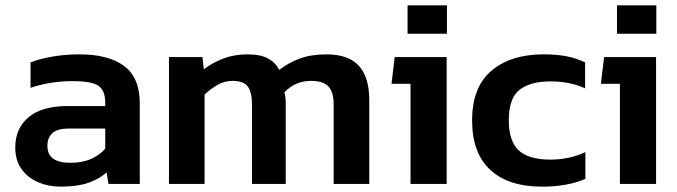

<svg xmlns="http://www.w3.org/2000/svg" viewBox="-20 -687 2528 717"><path d="M206 10Q161 10 122.5 -6.5Q84 -23 60.5 -55.5Q37 -88 37 -137Q37 -207 86.5 -249Q136 -291 233 -291H373V-304Q373 -348 348.5 -366Q324 -384 250 -384Q169 -384 94 -359V-454Q127 -467 174.5 -475.5Q222 -484 278 -484Q385 -484 443.5 -440.5Q502 -397 502 -301V0H385L378 -43Q350 -18 309 -4Q268 10 206 10ZM243 -79Q288 -79 321 -94Q354 -109 373 -132V-207H236Q157 -207 157 -142Q157 -79 243 -79Z M611 0V-474H736L741 -428Q775 -454 815.5 -469Q856 -484 903 -484Q953 -484 980.5 -469Q1008 -454 1023 -426Q1056 -452 1098.5 -468Q1141 -484 1199 -484Q1281 -484 1320 -441.5Q1359 -399 1359 -312V0H1226V-297Q1226 -344 1206 -364.5Q1186 -385 1142 -385Q1082 -385 1042 -342Q1047 -325 1047 -301V0H921V-297Q921 -341 906 -363Q891 -385 848 -385Q818 -385 791.5 -369.5Q765 -354 744 -334V0Z M1502 -561V-667H1649V-561ZM1513 0V-374H1442L1454 -474H1648V0Z M2005 10Q1878 10 1810.5 -53Q1743 -116 1743 -237Q1743 -362 1815.5 -423Q1888 -484 2009 -484Q2059 -484 2095 -477Q2131 -470 2165 -454V-357Q2140 -369 2107 -376Q2074 -383 2036 -383Q1960 -383 1920 -351.5Q1880 -320 1880 -237Q1880 -161 1916.5 -126Q1953 -91 2035 -91Q2070 -91 2103.5 -98Q2137 -105 2166 -119V-19Q2099 10 2005 10Z M2284 -561V-667H2431V-561ZM2295 0V-374H2224L2236 -474H2430V0Z"/></svg>

Font: Kanit Medium
Style: Regular
Weight: 500
Designer: Katatrad Team
Foundry: CadsonDemak
Version: Version 2.000; ttfautohint (v1.8.3)